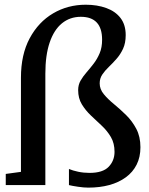

<svg xmlns="http://www.w3.org/2000/svg" viewBox="-20 -804 648 834"><path d="M363.5 11Q344 11 318.8 7.2Q293.5 3.5 279.5 0V-70Q296 -63 319.5 -58Q343 -53 369 -53Q426.5 -53 452 -79.5Q477.5 -106 477.5 -144.5Q477.5 -181.5 461.8 -208.5Q446 -235.5 422.2 -257.8Q398.5 -280 375 -302.2Q351.5 -324.5 335.5 -350.8Q319.5 -377 319.5 -412.5Q319.5 -435.5 330 -453.8Q340.5 -472 356 -489.8Q371.5 -507.5 387 -527.8Q402.5 -548 413 -573Q423.5 -598 423.5 -631.5Q423.5 -681.5 400.2 -706.2Q377 -731 331 -731Q284 -731 249.2 -702.8Q214.5 -674.5 195.8 -619.5Q177 -564.5 177 -484V0H5V-48.5L71 -57.5V-466.5Q71 -567 109 -637.8Q147 -708.5 210.8 -746Q274.5 -783.5 352.5 -783.5Q402 -783.5 441.5 -769.2Q481 -755 503.5 -725.8Q526 -696.5 526 -651.5Q526 -617 514.5 -592.2Q503 -567.5 486.2 -548.5Q469.5 -529.5 452.8 -513.5Q436 -497.5 424.5 -480.5Q413 -463.5 413 -442Q413 -416.5 430.8 -395Q448.5 -373.5 475 -351.8Q501.5 -330 527.8 -304.2Q554 -278.5 572 -244.5Q590 -210.5 590 -164.5Q590 -121.5 573.5 -88.8Q557 -56 526.5 -33.8Q496 -11.5 454.8 -0.2Q413.5 11 363.5 11Z"/></svg>

Font: Merriweather 24pt
Style: Regular
Weight: 400
Designer: Eben Sorkin
Foundry: Eben Sorkin
Version: Version 2.100